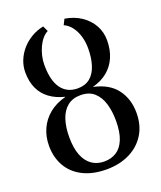

<svg xmlns="http://www.w3.org/2000/svg" viewBox="-151 -911 854 1018"><g transform="rotate(-20 276.5 -402.0)"><path d="M274.5 11Q197 11 141.8 -16.8Q86.5 -44.5 57.5 -94.8Q28.5 -145 28.5 -211Q28.5 -262 48 -305.2Q67.5 -348.5 105.5 -379.8Q143.5 -411 200 -425.5Q149 -438 114 -464Q79 -490 61.2 -529.2Q43.5 -568.5 43.5 -620Q43.5 -654 56.2 -686Q69 -718 92.2 -744.8Q115.5 -771.5 147 -790.2Q178.5 -809 216 -816.5L230.5 -785.5Q214 -777.5 199.8 -761Q185.5 -744.5 174.8 -721.8Q164 -699 158 -673.5Q152 -648 152 -622Q152 -534 184.5 -489.5Q217 -445 277 -445Q319.5 -445 346.8 -467.5Q374 -490 387.2 -531.2Q400.5 -572.5 400.5 -627Q400.5 -662.5 391.2 -694.2Q382 -726 364 -750Q346 -774 320.5 -785.5L336 -816.5Q388.5 -808 427.5 -781.8Q466.5 -755.5 488 -717Q509.5 -678.5 509.5 -632.5Q509.5 -578.5 491.2 -536.5Q473 -494.5 438.5 -466.2Q404 -438 354 -425Q442 -406 483.2 -350.5Q524.5 -295 524.5 -217.5Q524.5 -147 492.5 -95.8Q460.5 -44.5 404 -16.8Q347.5 11 274.5 11ZM276.5 -32.5Q316 -32.5 345.5 -51.2Q375 -70 391.5 -110.5Q408 -151 408 -216Q408 -267.5 395.2 -310.8Q382.5 -354 353.8 -380.2Q325 -406.5 276.5 -406.5Q232 -406.5 202.8 -383Q173.5 -359.5 159.2 -316.8Q145 -274 145 -217Q145 -155.5 161.2 -114.5Q177.5 -73.5 207.2 -53Q237 -32.5 276.5 -32.5Z"/></g></svg>

Font: Merriweather 72pt
Style: Regular
Weight: 400
Version: Version 2.100